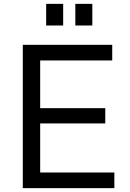

<svg xmlns="http://www.w3.org/2000/svg" viewBox="-20 -974 672 994"><path d="M572 0V-81H188V-335H525V-414H188V-661H561V-742H98V0ZM219 -954V-842H307V-954ZM370 -954V-842H458V-954Z"/></svg>

Font: Cheyenne Sans
Style: Regular
Weight: 400
Designer: The Public Sans project authors (U.S. Web Design System), Libre Franklin designed by Pablo Impallari and Rodrigo Fuenzal
Foundry: The Cheyenne Sans Project Authors
Version: Version 2.007